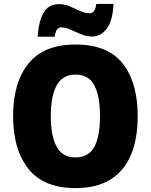

<svg xmlns="http://www.w3.org/2000/svg" viewBox="-20 -953 772 983"><path d="M685 -358Q685 -244 651 -161.5Q617 -79 546.5 -34.5Q476 10 366 10Q204 10 125.5 -88.5Q47 -187 47 -359Q47 -530 125.5 -627.5Q204 -725 367 -725Q532 -725 608.5 -627.5Q685 -530 685 -358ZM240 -358Q240 -257 270 -202Q300 -147 366 -147Q434 -147 463 -201Q492 -255 492 -358Q492 -461 463 -516Q434 -571 367 -571Q300 -571 270 -515.5Q240 -460 240 -358ZM173 -765Q177 -840 202 -886Q227 -932 284 -932Q310 -932 337 -920.5Q364 -909 390 -897Q416 -885 441 -885Q451 -885 460 -895Q469 -905 473 -933H561Q557 -846 526.5 -806Q496 -766 451 -766Q423 -766 394.5 -778Q366 -790 340 -801.5Q314 -813 292 -813Q284 -813 274 -804Q264 -795 260 -765Z"/></svg>

Font: Noto Sans SemiCondensed Black
Style: Regular
Weight: 900
Width: 4
Designer: Monotype Design Team
Foundry: Monotype Imaging Inc.
Version: Version 2.013; ttfautohint (v1.8.4.7-5d5b)